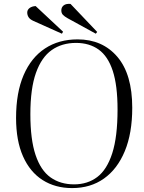

<svg xmlns="http://www.w3.org/2000/svg" viewBox="-20 -946 735 980"><path d="M62 -344Q62 -473 100.5 -562.5Q139 -652 209.5 -698.5Q280 -745 376 -745Q503 -745 579 -656Q655 -567 655 -396Q655 -266 617 -174.5Q579 -83 510.5 -34.5Q442 14 348 14Q262 14 197.5 -27Q133 -68 97.5 -148Q62 -228 62 -344ZM135 -363Q135 -234 161.5 -155Q188 -76 238 -40.5Q288 -5 358 -5Q427 -5 476.5 -42.5Q526 -80 553 -164Q580 -248 580 -387Q580 -510 555.5 -584.5Q531 -659 483.5 -693Q436 -727 368 -727Q296 -727 244 -690.5Q192 -654 163.5 -574Q135 -494 135 -363ZM325 -853Q309 -862 301 -870.5Q293 -879 293 -893Q293 -909 305 -918.5Q317 -928 340 -926L476 -783L469 -774ZM151 -839Q133 -847 126 -858Q119 -869 119 -882Q119 -896 131 -905Q143 -914 162 -915L302 -784L296 -774Z"/></svg>

Font: Literata 72pt Light
Style: Italic
Weight: 300
Italic angle: -2°
Designer: Latin by Veronika Burian and Jose Scaglione. Greek by Irene Vlachou. Cyrillic by Vera Evstafieva
Foundry: TypeTogether
Version: Version 3.002